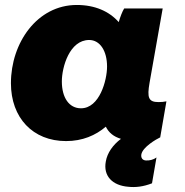

<svg xmlns="http://www.w3.org/2000/svg" viewBox="-20 -554 743 773"><path d="M289 -534C130 -534 24 -382 24 -219C24 -80 112 14 246 14C312 14 365 -9 406 -44C418 -20 437 -4 467 5C435 29 412 61 406 96C395 154 432 193 497 198C525 201 556 198 592 184L610 80C598 89 582 93 567 92C553 91 547 81 549 68C554 38 610 6 625 -1L650 -146C640 -144 630 -143 618 -143C577 -143 572 -162 582 -220L635 -520H480C472 -507 464 -486 458 -465C420 -508 363 -534 289 -534ZM339 -393C382 -393 411 -350 411 -286C411 -231 381 -118 306 -118C258 -118 229 -161 229 -226C229 -284 260 -393 339 -393Z"/></svg>

Font: Fixel Display 20240404 Black
Style: Italic
Weight: 900
Italic angle: -10°
Designer: AlfaBravo + MacPaw
Foundry: Kyrylo Tkachov, Marchela Mozhyna, Serhii Makarenko, Maria Weinstein, Zakhar Kryvoshyya
Version: Version 1.211;Glyphs 3.2 (3225)